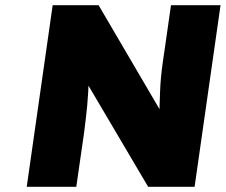

<svg xmlns="http://www.w3.org/2000/svg" viewBox="-20 -720 870 740"><path d="M83 0 183 -700H360L633 -234L594 -244Q594 -281 595 -311Q596 -341 597 -368Q598 -395 600.5 -422Q603 -449 607.5 -481Q612 -513 618 -553L639 -700H830L730 0H551L256 -500L323 -483Q322 -442 321.5 -412Q321 -382 319.5 -358Q318 -334 316 -312Q314 -290 311 -265Q308 -240 304 -208L274 0Z"/></svg>

Font: Lexend ExtBd
Style: Italic
Weight: 800
Italic angle: -8.13011°
Designer: Bonnie Shaver-Troup, Thomas Jockin
Foundry: Lexend
Version: Version 1.007